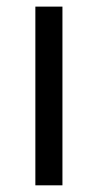

<svg xmlns="http://www.w3.org/2000/svg" viewBox="-20 -555 293 575"><path d="M167 0H85.9V-535.2H167Z"/></svg>

Font: Open Sans Y to K
Style: Regular
Weight: 400
Version: Version 1.10